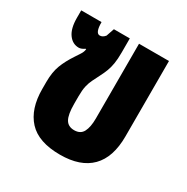

<svg xmlns="http://www.w3.org/2000/svg" viewBox="-134 -664 774 794"><g transform="rotate(30 253.5 -267.5)"><path d="M254 13Q151 13 103 -39Q55 -91 55 -186V-219Q55 -266 67.5 -299Q80 -332 104 -368Q111 -379 120 -392.5Q129 -406 130 -419L128 -420Q112 -409 100 -409Q70 -409 51 -435.5Q32 -462 32 -512V-548H129Q129 -496 150 -496Q164 -496 175 -510L188 -548H264V-481Q264 -449 260.5 -428Q257 -407 250.5 -389.5Q244 -372 233 -351Q224 -333 216.5 -318Q209 -303 204.5 -284Q200 -265 200 -234V-198Q200 -148 212.5 -126Q225 -104 254 -104Q284 -104 296 -127Q308 -150 308 -191V-548H451V-188Q451 -88 401 -37.5Q351 13 254 13Z"/></g></svg>

Font: Noto Sans Thai ExtCond ExtBd
Style: Regular
Weight: 800
Width: 2
Designer: Monotype Design Team
Foundry: Monotype Imaging Inc.
Version: Version 2.002; ttfautohint (v1.8.4.7-5d5b)